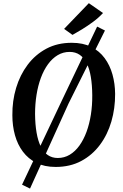

<svg xmlns="http://www.w3.org/2000/svg" viewBox="-20 -1016 757 1180"><path d="M322 10Q253.5 10 203.5 -15Q153.5 -40 120.8 -83.8Q88 -127.5 72 -185Q56 -242.5 56 -307.5Q55 -395.5 79 -475.5Q103 -555.5 150 -618Q197 -680.5 265 -716.8Q333 -753 421 -753Q490.5 -753 540.5 -728Q590.5 -703 623 -659Q655.5 -615 671.2 -558.5Q687 -502 687.5 -439Q688 -350 664.5 -269.2Q641 -188.5 594.2 -125.8Q547.5 -63 479.2 -26.5Q411 10 322 10ZM335 -45Q375 -45 408.5 -65Q442 -85 468 -121.2Q494 -157.5 511.8 -205.8Q529.5 -254 538.5 -311.2Q547.5 -368.5 547 -430.5Q546.5 -494 538.2 -543.2Q530 -592.5 513 -626.8Q496 -661 470 -679Q444 -697 408 -697Q368 -697 334.5 -677Q301 -657 275 -621.2Q249 -585.5 231.2 -537.5Q213.5 -489.5 204.5 -433Q195.5 -376.5 195.5 -315.5Q196 -251 204.8 -200.8Q213.5 -150.5 230.5 -115.8Q247.5 -81 273.8 -63Q300 -45 335 -45ZM115.5 119 361.5 -401 577 -852.5 625 -828.5 401 -379 164.5 143ZM425.5 -801.5 374 -838.5 526 -996.5 613 -936Q586.5 -907 552.2 -881.8Q518 -856.5 484.5 -836Q451 -815.5 425.5 -801.5Z"/></svg>

Font: Merriweather SemiBold
Style: Italic
Weight: 600
Italic angle: -7.8°
Version: Version 2.101